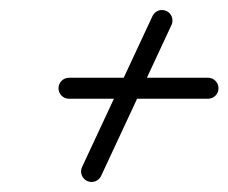

<svg xmlns="http://www.w3.org/2000/svg" viewBox="-20 -471 457 384"><path d="M312.9 -449C302.4 -453.9 289.9 -449.4 285 -438.9C238 -338.2 191.1 -237.5 144.1 -136.9C139.2 -126.4 143.8 -113.9 154.3 -109C164.8 -104.1 177.3 -108.6 182.2 -119.1C182.2 -119.1 182.2 -119.1 182.2 -119.1C229.1 -219.8 276.1 -320.5 323 -421.1C327.9 -431.6 323.4 -444.1 312.9 -449ZM118 -273.5C118 -273.5 118 -273.5 118 -273.5C210.7 -273.5 303.3 -273.5 396 -273.5C407.6 -273.5 417 -282.9 417 -294.5C417 -306.1 407.6 -315.5 396 -315.5C396 -315.5 396 -315.5 396 -315.5C303.3 -315.5 210.7 -315.5 118 -315.5C106.4 -315.5 97 -306.1 97 -294.5C97 -282.9 106.4 -273.5 118 -273.5Z"/></svg>

Font: FRB American Cursive Guidelines Medium
Style: Italic
Weight: 500
Italic angle: -25°
Version: Version 2.0;Modular Font Editor K font №1